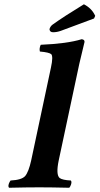

<svg xmlns="http://www.w3.org/2000/svg" viewBox="-20 -883 469 905"><path d="M375.5 -862.8Q411.6 -844.2 427.2 -811.5Q428.2 -809.1 428.7 -808.1L423.3 -795.9L267.1 -737.8Q248 -731 230.5 -731Q216.8 -731 213.9 -741.7Q213.4 -744.1 213.4 -746.1Q217.3 -759.3 228 -767.1Q281.7 -805.7 375.5 -862.8ZM127 -127 220.2 -564.9Q231.4 -616.7 221.7 -627.4Q212.4 -636.2 168 -640.1Q164.1 -654.3 171.9 -671.9Q296.9 -677.2 365.2 -698.2Q379.4 -696.3 378.4 -685.1Q377.9 -683.1 354 -583L256.8 -127Q242.7 -59.6 261.2 -43.9Q274.4 -34.2 314 -32.2Q320.8 -23.9 311 -4.4Q308.6 0 306.6 2Q220.7 0 165 0Q106.4 0 22.5 2Q15.6 -6.3 25.4 -25.4Q27.8 -29.8 29.8 -32.2Q82 -34.7 98.6 -53.2Q115.2 -73.2 127 -127Z"/></svg>

Font: Linux Libertine Slanted O
Style: Bold Slanted
Weight: 700
Designer: Philipp H. Poll
Foundry: Philipp H. Poll
Version: Version 5.0.0